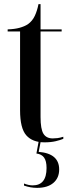

<svg xmlns="http://www.w3.org/2000/svg" viewBox="-20 -678 343 928"><path d="M195 10Q137 10 107 -24Q77 -58 77 -145V-526H17V-536Q50 -537 74 -543.5Q98 -550 115 -561Q137 -577 148.5 -602Q160 -627 166 -658H176V-536H278V-526H176V-113Q176 -54 190 -31.5Q204 -9 235 -9Q246 -9 258 -10.5Q270 -12 286 -17V-7Q272 -1 249 4.5Q226 10 195 10ZM159 230Q127 230 96 219V209Q119 218 138 218Q205 218 205 134Q205 100 193 83.5Q181 67 156 64L169 -6H179L167 56Q266 64 266 141Q266 182 238 206Q210 230 159 230Z"/></svg>

Font: Noto Serif Display ExtraCondensed Medium
Style: Regular
Weight: 500
Width: 2
Designer: Monotype Design Team
Foundry: Monotype Imaging Inc.
Version: Version 2.009